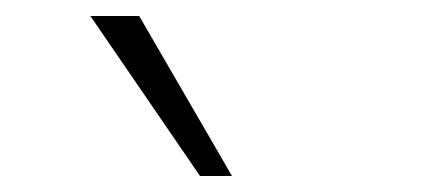

<svg xmlns="http://www.w3.org/2000/svg" viewBox="-20 -773 540 240"><path d="M230 -553 93 -753H154L270 -553Z"/></svg>

Font: Nunito Sans 10pt SemiExpanded ExtraLight
Style: Regular
Weight: 250
Width: 6
Designer: Vernon Adams
Foundry: Vernon Adams
Version: Version 3.101;gftools[0.9.27]